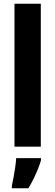

<svg xmlns="http://www.w3.org/2000/svg" viewBox="-20 -780 295 1021"><path d="M197 0H57V-760H197ZM198 72Q191 96 180.5 122Q170 148 157.5 173Q145 198 131 221H43V208Q47 190 52 163.5Q57 137 61 109Q65 81 66 61H198Z"/></svg>

Font: Noto Sans Display Condensed
Style: Bold
Weight: 700
Width: 3
Designer: Monotype Design Team
Foundry: Monotype Imaging Inc.
Version: Version 2.003